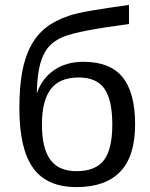

<svg xmlns="http://www.w3.org/2000/svg" viewBox="-20 -753 613 783"><path d="M438 -245Q438 -345 406 -391Q374 -437 301 -437Q223 -437 187 -389.5Q151 -342 151 -245Q151 -149 185 -102Q219 -55 292 -55Q370 -55 404 -100Q438 -145 438 -245ZM320 -501Q429 -501 480 -438Q531 -375 531 -246Q531 -116 470.5 -53Q410 10 292 10Q171 10 115 -68Q59 -146 59 -311Q59 -395 70 -457Q81 -519 105 -564Q128 -609 167 -640Q203 -669 262 -689Q291 -699 351.5 -709.5Q412 -720 506 -733V-655Q301 -628 241 -604Q211 -592 190.5 -574Q170 -556 157 -528.5Q144 -501 137.5 -462.5Q131 -424 130 -372Q151 -433 200.5 -467Q250 -501 320 -501Z"/></svg>

Font: Libra Sans
Style: Regular
Weight: 400
Foundry: Context Ltd
Version: Version 1.000; ttfautohint (v1.3)